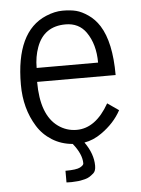

<svg xmlns="http://www.w3.org/2000/svg" viewBox="-50 -561 552 754"><g transform="rotate(-5 226.0 -184.0)"><path d="M181.6 106.9Q225.1 106.9 239.5 99.1Q253.9 91.3 253.9 84Q253.9 47.4 219.2 4.4Q173.8 0.5 138.2 -22Q102.5 -44.4 81.1 -79.1Q36.6 -150.4 36.6 -245.1Q36.6 -454.6 159.2 -505.9Q193.8 -520.5 225.1 -520.5Q256.3 -520.5 278.3 -514.9Q300.3 -509.3 325.4 -491.9Q350.6 -474.6 368.7 -446.3Q410.6 -379.9 410.6 -250.5H101.1Q101.1 -120.1 167 -72.8Q199.7 -49.3 239.7 -49.3Q314.9 -49.3 367.7 -142.6L412.1 -111.8Q385.7 -62.5 333.5 -25.9Q300.8 -2.9 265.6 2.9Q299.3 50.3 299.3 97.2Q299.3 118.2 289.3 126.7Q279.3 135.3 272 139.6Q264.6 144 254.9 146.5Q245.1 148.9 237.1 150.4Q229 151.9 218.8 152.3L202.1 153.3Q196.8 153.3 189.5 153.1Q182.1 152.8 181.6 152.8ZM104 -305.2H346.2Q346.2 -377.9 312.5 -425.8Q284.2 -465.8 231.9 -465.8Q146.5 -465.8 117.7 -386.7Q104 -349.6 104 -305.2Z"/></g></svg>

Font: News Cycle
Style: Regular
Weight: 500
Version: Version 0.5.2